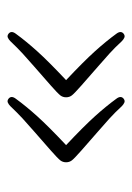

<svg xmlns="http://www.w3.org/2000/svg" viewBox="61 -492 357 520"><g transform="rotate(90 240.0 -232.5)"><path d="M420 -232.5Q420 -223.5 414.8 -216.8Q409.5 -210 388 -191Q357.5 -164 337.5 -146.8Q317.5 -129.5 301.5 -114.8Q285.5 -100 268 -81.5Q263.5 -77 258.5 -74.8Q253.5 -72.5 248 -76.5Q238.5 -84 248 -96.5Q268 -124 295.5 -154.5Q323 -185 373.5 -232.5Q323 -280 295.5 -310.5Q268 -341 248 -368.5Q238.5 -381 248 -388.5Q253.5 -392.5 258.5 -390.2Q263.5 -388 268 -383.5Q285.5 -364.5 301.5 -350Q317.5 -335.5 337.5 -318.2Q357.5 -301 388 -274Q409.5 -255 414.8 -248.2Q420 -241.5 420 -232.5ZM244 -232.5Q244 -223.5 238.8 -216.8Q233.5 -210 212 -191Q181.5 -164 161.5 -146.8Q141.5 -129.5 125.5 -114.8Q109.5 -100 92 -81.5Q87.5 -77 82.5 -74.8Q77.5 -72.5 72 -76.5Q62.5 -84 72 -96.5Q92 -124 119.5 -154.5Q147 -185 197.5 -232.5Q147 -280 119.5 -310.5Q92 -341 72 -368.5Q62.5 -381 72 -388.5Q77.5 -392.5 82.5 -390.2Q87.5 -388 92 -383.5Q109.5 -364.5 125.5 -350Q141.5 -335.5 161.5 -318.2Q181.5 -301 212 -274Q233.5 -255 238.8 -248.2Q244 -241.5 244 -232.5Z"/></g></svg>

Font: Fraunces 9pt S100 Thin
Style: Regular
Weight: 100
Version: Version 1.000; ttfautohint (v1.8.3)